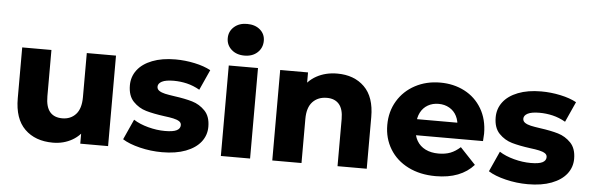

<svg xmlns="http://www.w3.org/2000/svg" viewBox="-50 -965 3514 1142"><g transform="rotate(5 1707.0 -394.0)"><path d="M63.1 -237V-540.3H237.6V-264.4Q237.6 -200.9 262.9 -170.9Q288.2 -140.9 336.6 -140.9Q386.9 -140.9 417.8 -174.7Q448.7 -208.6 448.7 -276.7V-540.3H623.1V0H457V-150.9L488.9 -107.4Q461.3 -51.2 409.5 -21.5Q357.7 8.2 293.6 8.2Q188.2 8.2 125.7 -53.1Q63.1 -114.3 63.1 -237Z M708.7 -48.4 763.6 -169.9Q800.2 -146.4 851.6 -132.8Q902.9 -119.1 951.9 -119.1Q1000.7 -119.1 1021.9 -130.1Q1043.2 -141 1043.2 -162Q1043.2 -176.3 1030.3 -184.7Q1017.3 -193 995.2 -197.8Q973 -202.7 941.6 -206.4Q875.4 -215.3 831.1 -228.1Q786.8 -240.8 753.7 -275Q720.7 -309.2 720.7 -371.8Q720.7 -423 750.9 -463Q781.1 -503 839.5 -525.8Q897.9 -548.6 977.6 -548.6Q1035.6 -548.6 1092.8 -536.4Q1150.1 -524.2 1189 -502.7L1134.1 -381.2Q1096.4 -402.8 1057.6 -412Q1018.7 -421.2 978.8 -421.2Q931.2 -421.2 908.2 -409.3Q885.2 -397.3 885.2 -377.9Q885.2 -362.7 898.6 -353.6Q912 -344.6 933.9 -339.7Q955.9 -334.9 989.1 -330.2Q1054.3 -321.3 1098.2 -308.3Q1142 -295.3 1174.6 -261.6Q1207.2 -227.8 1207.2 -166.1Q1207.2 -116 1176.6 -76.4Q1145.9 -36.9 1086.8 -14.3Q1027.7 8.2 945.6 8.2Q877.8 8.2 812.7 -7.7Q747.6 -23.6 708.7 -48.4Z M1296.4 -540.3H1470.9V0H1296.4ZM1276.1 -701.6Q1276.1 -742.2 1306.1 -769.2Q1336 -796.1 1383.7 -796.1Q1431.9 -796.1 1461.6 -770.4Q1491.2 -744.8 1491.2 -704.7Q1491.2 -662.4 1461.6 -634.7Q1431.9 -607 1383.7 -607Q1336 -607 1306.1 -633.9Q1276.1 -660.9 1276.1 -701.6Z M1603.4 -540.3H1769.6V-388.3L1737.7 -433.4Q1766.9 -489.6 1820.9 -519.1Q1875 -548.6 1943.9 -548.6Q2044.9 -548.6 2106.2 -488.4Q2167.4 -428.3 2167.4 -308.9V0H1993V-281.4Q1993 -341.1 1967.5 -370.3Q1942 -399.4 1895.3 -399.4Q1841.8 -399.4 1809.8 -365.4Q1777.9 -331.3 1777.9 -263.7V0H1603.4Z M2266.4 -270.4Q2266.4 -350.7 2304.5 -414.1Q2342.6 -477.4 2409.3 -513Q2476 -548.6 2559.1 -548.6Q2639.4 -548.6 2704.4 -514.9Q2769.3 -481.2 2806.9 -417.7Q2844.6 -354.1 2844.6 -268.7Q2844.1 -258.3 2842 -224.1H2409V-319.8H2749.6L2682.8 -292.1Q2682.8 -330.2 2667.8 -359.7Q2652.8 -389.1 2624.4 -405.4Q2596.1 -421.7 2560.2 -421.7Q2523.8 -421.7 2495.7 -405.4Q2467.7 -389.1 2452.4 -359.4Q2437.2 -329.8 2437.2 -290.8V-263.9Q2437.2 -222.2 2455.2 -191.2Q2473.2 -160.2 2506.3 -143.7Q2539.4 -127.2 2584.4 -127.2Q2624.9 -127.2 2655.2 -138.9Q2685.4 -150.6 2714 -176.6L2806.2 -78.9Q2768 -35.8 2711.2 -13.8Q2654.4 8.2 2579.2 8.2Q2486 8.2 2415 -27.4Q2344 -63 2305.2 -126.7Q2266.4 -190.3 2266.4 -270.4Z M2892.7 -48.4 2947.6 -169.9Q2984.2 -146.4 3035.6 -132.8Q3086.9 -119.1 3135.9 -119.1Q3184.7 -119.1 3205.9 -130.1Q3227.2 -141 3227.2 -162Q3227.2 -176.3 3214.3 -184.7Q3201.3 -193 3179.2 -197.8Q3157 -202.7 3125.6 -206.4Q3059.4 -215.3 3015.1 -228.1Q2970.8 -240.8 2937.7 -275Q2904.7 -309.2 2904.7 -371.8Q2904.7 -423 2934.9 -463Q2965.1 -503 3023.5 -525.8Q3081.9 -548.6 3161.6 -548.6Q3219.6 -548.6 3276.8 -536.4Q3334.1 -524.2 3373 -502.7L3318.1 -381.2Q3280.4 -402.8 3241.6 -412Q3202.7 -421.2 3162.8 -421.2Q3115.2 -421.2 3092.2 -409.3Q3069.2 -397.3 3069.2 -377.9Q3069.2 -362.7 3082.6 -353.6Q3096 -344.6 3117.9 -339.7Q3139.9 -334.9 3173.1 -330.2Q3238.3 -321.3 3282.2 -308.3Q3326 -295.3 3358.6 -261.6Q3391.2 -227.8 3391.2 -166.1Q3391.2 -116 3360.6 -76.4Q3329.9 -36.9 3270.8 -14.3Q3211.7 8.2 3129.6 8.2Q3061.8 8.2 2996.7 -7.7Q2931.6 -23.6 2892.7 -48.4Z"/></g></svg>

Font: iiserrat Thin
Style: Regular
Weight: 100
Designer: Akira Ohta
Foundry: Akira Ohta
Version: Version 1.200;Glyphs 3.3.1 (3343)